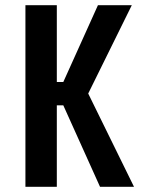

<svg xmlns="http://www.w3.org/2000/svg" viewBox="-20 -720 590 740"><path d="M78 0V-700H199V-404H224L357.5 -700H488L320 -359.5L496.5 0H365.5L224 -314H199V0Z"/></svg>

Font: Trispace SemiCondensed Medium
Style: Regular
Weight: 500
Width: 4
Designer: Tyler Finck
Foundry: Etcetera Type Company
Version: Version 1.210; ttfautohint (v1.8.3)